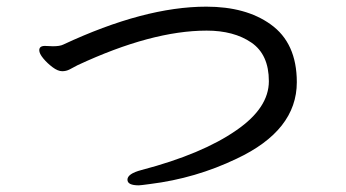

<svg xmlns="http://www.w3.org/2000/svg" viewBox="-20 -625 1040 577"><path d="M397 -68Q402 -68 431 -72Q568 -89 691 -148Q872 -233 872 -378Q872 -496 793 -552Q719 -605 600 -605Q414 -605 170 -491Q160 -486 139 -486L115 -487Q98 -487 98 -474Q98 -464 110 -449.5Q122 -435 138 -423Q154 -411 167 -411Q179 -411 189.5 -416.5Q200 -422 213 -429Q436 -533 601 -533Q683 -533 735.5 -497Q788 -461 788 -381Q788 -301 691 -234Q588 -162 405 -114Q363 -103 363 -85Q363 -68 397 -68Z"/></svg>

Font: LXGW WenKai TC
Style: Bold
Weight: 700
Designer: LXGW / Fontworks Inc.
Foundry: LXGW / Fontworks Inc.
Version: Version 1.330;April 28, 2024